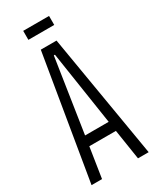

<svg xmlns="http://www.w3.org/2000/svg" viewBox="-200 -832 722 888"><g transform="rotate(-30 161.5 -388.0)"><path d="M9 0 119 -660H203L314 0H257L232 -161H90L65 0ZM158 -607 98 -214H224L164 -607ZM92 -728V-776H230V-728Z"/></g></svg>

Font: Bricolage Grotesque 96pt Condensed ExtraLight
Style: Regular
Weight: 200
Width: 3
Designer: Mathieu Triay
Foundry: Atelier Triay
Version: Version 1.001; ttfautohint (v1.8.4.7-5d5b);gftools[0.9.33.de